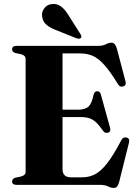

<svg xmlns="http://www.w3.org/2000/svg" viewBox="-20 -931 688 967"><path d="M41 -683Q41 -700 63.5 -700H473.5Q498 -700 513 -708Q528 -716 542 -716Q560 -716 568.5 -686.5L612 -521.5Q617.5 -501.5 601.5 -496Q583.5 -490 573 -509Q534 -572.5 504 -605.5Q474 -638.5 445.8 -650.2Q417.5 -662 383 -662H295V-378.5H371.5Q409 -378.5 425.8 -394.2Q442.5 -410 451.5 -454Q455.5 -471.5 469.5 -471.5Q484 -472 488 -455L534.5 -287Q539.5 -268 525 -263Q509.5 -258 500 -271Q480 -299.5 463.8 -314.8Q447.5 -330 429.2 -335.8Q411 -341.5 384.5 -341.5H295V-78.5Q295 -38 337.5 -38H394.5Q428 -38 457.2 -52.5Q486.5 -67 518.5 -107.2Q550.5 -147.5 591 -225Q599 -241.5 616 -238.5Q635.5 -234.5 629.5 -212.5L580 -14Q575.5 1.5 569.8 8.5Q564 15.5 552 15.5Q539.5 15.5 524.2 7.8Q509 0 483.5 0H63.5Q41 0 41 -17Q41 -31 57 -36L85.5 -42Q109 -48 109 -65.5V-634.5Q109 -652 85.5 -658L57 -664Q41 -669 41 -683ZM323.5 -856.5 385 -759.5Q393 -747.5 388 -740.5Q384.5 -736.5 378.2 -736.2Q372 -736 367 -737.5L263.5 -779Q234.5 -789.5 214.8 -805.5Q195 -821.5 192 -849.5Q189 -869 202.2 -888.2Q215.5 -907.5 241 -910.5Q266 -914 286.2 -899.2Q306.5 -884.5 323.5 -856.5Z"/></svg>

Font: Fraunces 72pt S000
Style: Bold
Weight: 700
Version: Version 1.000; ttfautohint (v1.8.3)